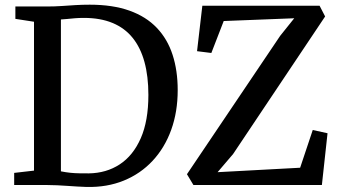

<svg xmlns="http://www.w3.org/2000/svg" viewBox="-20 -770 1418 799"><path d="M340 8Q321.5 7.5 301.2 6.2Q281 5 259.8 3.5Q238.5 2 218 1Q197.5 0 178 0H39V-50.5L121.5 -60V-679.5L44 -691.5V-743H177Q208 -743 237 -745Q266 -747 294.5 -748.8Q323 -750.5 353.5 -750.5Q449 -750.5 518.5 -725.8Q588 -701 632.5 -654.2Q677 -607.5 698.2 -542Q719.5 -476.5 719.5 -395Q719.5 -304.5 692.5 -229.8Q665.5 -155 615.2 -101Q565 -47 495.2 -18.5Q425.5 10 340 8ZM349.5 -48.5Q422.5 -49.5 478.2 -86Q534 -122.5 565.8 -194.8Q597.5 -267 597.5 -375Q597.5 -452.5 581.2 -512Q565 -571.5 532 -612.5Q499 -653.5 448.2 -674.5Q397.5 -695.5 329 -695.5Q308.5 -695.5 291 -694Q273.5 -692.5 259.2 -691Q245 -689.5 233.5 -689V-57Q253.5 -53 272.5 -51Q291.5 -49 310.5 -48.8Q329.5 -48.5 349.5 -48.5ZM785 0 758 -45 1146 -621 1204.5 -694 911 -682.5 859.5 -549.5 800 -557 822 -746H1310L1333 -701.5L950 -129L885.5 -53.5L1229 -72L1281.5 -229L1343 -215.5L1319.5 0Z"/></svg>

Font: Merriweather 20pt Medium
Style: Regular
Weight: 500
Version: Version 2.100